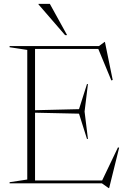

<svg xmlns="http://www.w3.org/2000/svg" viewBox="-20 -955 664 1000"><path d="M30 0V-6L122 -20V-695L30 -709V-715H495.5L524.5 -736.5H526.5L567 -538.5L560 -536L492 -700H162.5V-381L391.5 -386.5L433 -517H438L420.5 -374L438 -231.5H433L391.5 -363L162.5 -368V-15H512L594.5 -187.5L600.5 -185.5L548.5 24.5H545.5L511 0ZM329.5 -772H319L180.5 -932V-935H239.5Z"/></svg>

Font: Newsreader Display ExtraLight
Style: Regular
Weight: 275
Designer: Hugues Gentile
Foundry: Production Type
Version: Version 1.002